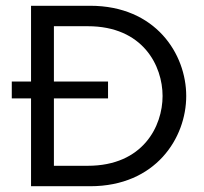

<svg xmlns="http://www.w3.org/2000/svg" viewBox="-20 -645 707 665"><path d="M87.5 0H292.4C518.8 0 625 -166.7 625 -312.5C625 -458.3 518.8 -625 292.4 -625H87.5V-362.5H20.8V-304.2H87.5ZM166.7 -70.8V-304.2H354.2V-362.5H166.7V-554.2H284C475.7 -554.2 543.1 -416.7 543.1 -312.5C543.1 -208.3 475.7 -70.8 284 -70.8Z"/></svg>

Font: Afacad
Style: Regular
Weight: 400
Designer: Kristian Moeller
Foundry: Dicotype
Version: Version 1.000